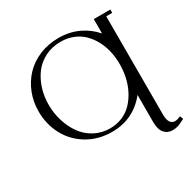

<svg xmlns="http://www.w3.org/2000/svg" viewBox="-197 -894 1259 1275"><g transform="rotate(-30 432.5 -256.0)"><path d="M58.1 -354Q58.1 -427.2 84 -492.7Q109.9 -558.1 156 -606.4Q202.1 -654.8 269.3 -682.9Q336.4 -710.9 415 -710.9Q499 -710.9 566.7 -679.2Q634.3 -647.5 682.1 -591.8V-702.1H809.1V-676.8H763.2V76.2Q763.2 154.8 813 154.8Q829.1 154.8 855 143.1L865.2 168Q829.6 186.5 811.3 192.9Q793 199.2 768.1 199.2Q729 199.2 705.6 171.6Q682.1 144 682.1 87.9V-121.1Q634.8 -60.1 567.1 -26.1Q499.5 7.8 415 7.8Q309.1 7.8 226.8 -42Q144.5 -91.8 101.3 -173.8Q58.1 -255.9 58.1 -354ZM138.2 -358.9Q138.2 -293.5 156.7 -233.2Q175.3 -172.9 209.5 -124.8Q243.7 -76.7 297.1 -47.9Q350.6 -19 415 -19Q466.3 -19 510.5 -38.1Q554.7 -57.1 585.7 -90.1Q616.7 -123 638.9 -166.5Q661.1 -210 671.6 -259Q682.1 -308.1 682.1 -359.9Q682.1 -409.7 671.4 -456.5Q660.6 -503.4 638.7 -544.4Q616.7 -585.4 585.4 -616.2Q554.2 -647 510.5 -664.6Q466.8 -682.1 415 -682.1Q349.6 -682.1 296.1 -655.3Q242.7 -628.4 208.7 -583.3Q174.8 -538.1 156.5 -480.5Q138.2 -422.9 138.2 -358.9Z"/></g></svg>

Font: Dehuti Alt
Style: Book
Weight: 400
Version: Version 1.2